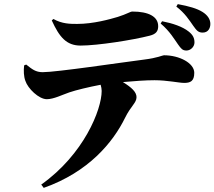

<svg xmlns="http://www.w3.org/2000/svg" viewBox="-20 -828 1040 931"><path d="M884 -583C905 -583 923 -602 923 -622C923 -644 915 -659 895 -675C865 -699 817 -715 766 -725L759 -714C804 -676 825 -638 843 -613C858 -592 865 -583 884 -583ZM371 -607C453 -607 625 -634 706 -655C738 -663 747 -678 747 -701C747 -748 700 -772 622 -772C611 -772 596 -760 551 -746C514 -735 433 -712 354 -712C321 -712 281 -712 239 -736L231 -729C268 -648 302 -607 371 -607ZM963 -670C990 -670 1000 -692 1000 -712C1000 -735 986 -755 962 -770C935 -787 896 -798 842 -808L835 -796C877 -764 898 -730 917 -703C934 -679 942 -670 963 -670ZM207 -347C240 -347 281 -368 316 -380C348 -391 410 -406 468 -417C471 -407 473 -396 473 -387C473 -296 386 -79 180 67L192 83C410 6 528 -138 586 -256C615 -315 642 -329 642 -357C642 -382 618 -404 576 -430C632 -435 686 -439 729 -439C791 -439 848 -426 873 -426C903 -426 922 -434 922 -475C922 -522 850 -560 775 -560C768 -560 744 -547 678 -539C568 -525 254 -478 187 -478C153 -478 136 -492 107 -515L97 -511C94 -486 95 -457 103 -436C115 -399 168 -347 207 -347Z"/></svg>

Font: GenKiMin2 TW H
Style: Regular
Weight: 900
Version: Version 2.100;PS 2.1;hotconv 16.6.51;makeotf.lib2.5.65220 DE